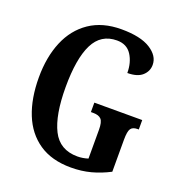

<svg xmlns="http://www.w3.org/2000/svg" viewBox="-132 -836 896 957"><g transform="rotate(20 316.0 -357.0)"><path d="M348 10Q246 10 178.5 -36Q111 -82 78 -164.5Q45 -247 45 -358Q45 -466 79.5 -548.5Q114 -631 182.5 -677.5Q251 -724 351 -724Q452 -724 504.5 -691Q557 -658 557 -610Q557 -576 531 -552.5Q505 -529 452 -529Q452 -585 426.5 -624.5Q401 -664 349 -664Q264 -664 225.5 -586.5Q187 -509 187 -358Q187 -210 226.5 -131.5Q266 -53 360 -53Q388 -53 416 -62V-215Q416 -256 403 -270Q390 -284 361 -284H348V-334H602V-284H595Q570 -284 560 -269.5Q550 -255 550 -211V-41Q502 -16 453 -3Q404 10 348 10Z"/></g></svg>

Font: Noto Serif Tamil ExtraCondensed
Style: Bold
Weight: 700
Width: 2
Designer: Indian Type Foundry, Tom Grace, and the Monotype Design Team
Foundry: Monotype Imaging Inc.
Version: Version 2.004; ttfautohint (v1.8.4.7-5d5b)